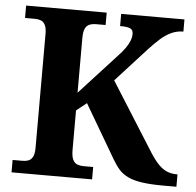

<svg xmlns="http://www.w3.org/2000/svg" viewBox="-51 -766 837 819"><g transform="rotate(5 367.0 -357.0)"><path d="M28 0V-53H70Q83.7 -53 95.2 -57Q106.7 -61.1 113.8 -74Q121 -87 121 -113V-600Q121 -626.9 113.8 -639.9Q106.7 -652.9 95.2 -657Q83.7 -661 70 -661H28V-714H373V-661H331Q317.1 -661 305 -656.5Q293 -652 286 -638.4Q279 -624.9 279 -596V-363L434 -532Q456 -555 468 -572.5Q480 -590 485.5 -604.5Q491 -619 491 -633Q491 -650.1 478.5 -656.1Q466 -662 435 -662V-714H706V-662Q679 -662 655 -651Q631 -640 608.5 -620Q586 -600 562.3 -574.2L430 -429L616 -134Q636 -103 653.5 -85.5Q671 -68 689.5 -60.5Q708 -53 730 -53H734V0H680Q623 0 586 -5.5Q549 -11 525.5 -22.5Q502 -34 487 -51Q472 -68 458 -92L323 -322L279 -287V-118Q279 -90 286 -76Q293 -62 305 -57.5Q317.1 -53 331 -53H373V0Z"/></g></svg>

Font: Noto Serif Armenian
Style: Regular
Weight: 400
Designer: Monotype Design Team
Foundry: Monotype Imaging Inc.
Version: Version 2.007